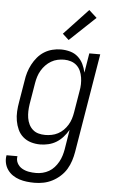

<svg xmlns="http://www.w3.org/2000/svg" viewBox="-72 -802 635 1067"><g transform="rotate(5 246.0 -268.5)"><path d="M162 223Q140 223 118.5 220.5Q97 218 77 211.5Q57 205 40 193.5Q23 182 11 165Q-1 148 -5.5 127Q-10 106 -6 84H55Q51 105 60.5 123Q70 141 87.5 151Q105 161 125 164.5Q145 168 166 168Q184 168 202.5 163.5Q221 159 237.5 149.5Q254 140 267 125.5Q280 111 289.5 94Q299 77 304.5 59Q310 41 313 24L331 -87Q318 -65 301.5 -46.5Q285 -28 264.5 -15.5Q244 -3 220.5 2.5Q197 8 175 8Q148 8 123 0.5Q98 -7 79 -23.5Q60 -40 49.5 -63Q39 -86 34.5 -111.5Q30 -137 31.5 -164Q33 -191 38 -218L58 -338Q61 -361 68 -384Q75 -407 86.5 -429Q98 -451 114.5 -470.5Q131 -490 152 -503Q173 -516 197 -522Q221 -528 244 -528Q271 -528 296 -521Q321 -514 339.5 -497.5Q358 -481 369 -458.5Q380 -436 385 -411L403 -520H464L372 33Q368 57 360 82Q352 107 338.5 129.5Q325 152 304.5 170.5Q284 189 260.5 201Q237 213 212 218Q187 223 162 223ZM198 -47Q215 -47 233.5 -50.5Q252 -54 269 -63Q286 -72 299.5 -85.5Q313 -99 323 -115.5Q333 -132 338.5 -149.5Q344 -167 347 -185L367 -305Q371 -325 371.5 -344.5Q372 -364 369 -383Q366 -402 358.5 -419Q351 -436 337.5 -448.5Q324 -461 305.5 -467Q287 -473 267 -473Q249 -473 230.5 -469Q212 -465 195 -455Q178 -445 164.5 -431Q151 -417 141 -400Q131 -383 125.5 -365Q120 -347 117 -329L97 -209Q94 -189 93.5 -170Q93 -151 96 -132.5Q99 -114 107 -97.5Q115 -81 128.5 -69Q142 -57 160 -52Q178 -47 198 -47ZM282 -584 247 -616 382 -760 426 -720Z"/></g></svg>

Font: Iosevka Term Curly Light
Style: Italic
Weight: 300
Italic angle: -9°
Designer: Belleve Invis
Foundry: Belleve Invis
Version: Version 32.3.0